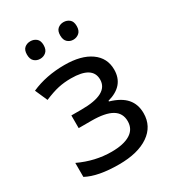

<svg xmlns="http://www.w3.org/2000/svg" viewBox="-179 -830 849 940"><g transform="rotate(-30 245.0 -360.0)"><path d="M190.9 -314.9Q342.8 -314.9 342.8 -397Q342.8 -473.1 221.2 -473.1Q182.6 -473.1 149.4 -465.8Q116.2 -458.5 69.8 -439L39.1 -508.8Q122.6 -545.9 226.1 -545.9Q320.3 -545.9 373.5 -508.3Q426.8 -470.7 426.8 -404.8Q426.8 -313.5 326.2 -286.1V-282.2Q387.2 -264.6 416 -231.4Q444.8 -198.2 444.8 -147.9Q444.8 -74.2 383.8 -32.2Q322.8 9.8 215.8 9.8Q97.7 9.8 33.2 -24.9V-104Q122.6 -62 214.8 -62Q283.7 -62 320.8 -85Q357.9 -107.9 357.9 -152.8Q357.9 -198.7 320.3 -220.9Q282.7 -243.2 205.1 -243.2H132.8V-314.9ZM93.3 -681.2Q93.3 -707 106.9 -718.5Q120.6 -730 140.1 -730Q159.2 -730 173.3 -718.5Q187.5 -707 187.5 -681.2Q187.5 -655.3 173.3 -643.1Q159.2 -630.9 140.1 -630.9Q120.6 -630.9 106.9 -643.1Q93.3 -655.3 93.3 -681.2ZM281.2 -681.2Q281.2 -707 294.9 -718.5Q308.6 -730 327.1 -730Q346.2 -730 360.4 -718.5Q374.5 -707 374.5 -681.2Q374.5 -655.3 360.4 -643.1Q346.2 -630.9 327.1 -630.9Q308.6 -630.9 294.9 -643.1Q281.2 -655.3 281.2 -681.2Z"/></g></svg>

Font: NotoPenekeko
Style: Regular
Weight: 400
Designer: Monotype Design team
Foundry: Monotype Imaging Inc.
Version: Version 1.04